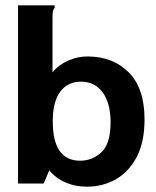

<svg xmlns="http://www.w3.org/2000/svg" viewBox="-20 -692 590 724"><path d="M308 12Q265 12 228 -3.5Q191 -19 166 -50L145 0H48V-672H186V-662Q181 -656 179.5 -649Q178 -642 178 -625V-419Q200 -447 237 -463.5Q274 -480 314 -479Q407 -478 466 -418.5Q525 -359 525 -242Q525 -155 495 -99Q465 -43 416 -15.5Q367 12 308 12ZM282 -86Q329 -86 363 -118.5Q397 -151 397 -230Q397 -302 367.5 -343Q338 -384 285 -384Q235 -384 207 -346Q179 -308 179 -237Q178 -86 282 -86Z"/></svg>

Font: Inconsolata SemiExpanded ExtraBold
Style: Regular
Weight: 800
Width: 6
Monospace: yes
Designer: Raph Levien, Cyreal, Brenton Simpson
Foundry: Raph Levien, Cyreal, Google
Version: Version 3.001; ttfautohint (v1.8.2.53-6de2)